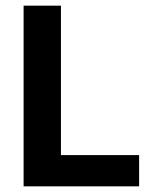

<svg xmlns="http://www.w3.org/2000/svg" viewBox="-20 -659 539 679"><path d="M195.5 0H63.5V-639H195.5ZM137.5 -110.5H472V0H137.5Z"/></svg>

Font: Anek Latin SemiBold
Style: Regular
Weight: 600
Designer: Yesha Goshar
Foundry: Ek Type
Version: Version 1.003